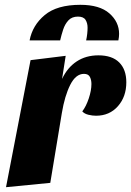

<svg xmlns="http://www.w3.org/2000/svg" viewBox="-20 -760 545 798"><path d="M5 18 107 -510 253 -528 238 -432Q260 -479 298.5 -504.5Q337 -530 389 -530Q446 -530 475.5 -500.5Q505 -471 505 -418Q505 -358 470 -318.5Q435 -279 379 -279Q364 -279 347.5 -283Q331 -287 322 -297Q338 -318 349 -351Q360 -384 360 -411Q360 -428 353.5 -440.5Q347 -453 329 -453Q295 -453 272 -407.5Q249 -362 237 -290L189 0ZM103 -592Q115 -655 166 -697.5Q217 -740 314 -740Q394 -740 434.5 -704.5Q475 -669 475 -619Q475 -607 472 -592H338Q341 -606 342.5 -619.5Q344 -633 344 -645Q344 -664 335.5 -677.5Q327 -691 304 -691Q279 -691 264.5 -675.5Q250 -660 242.5 -637Q235 -614 230 -592Z"/></svg>

Font: Sansita Swashed
Style: Bold
Weight: 700
Designer: Pablo Cosgaya
Foundry: Omnibus-Type
Version: Version 1.003; ttfautohint (v1.8.3)